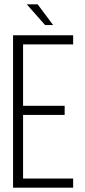

<svg xmlns="http://www.w3.org/2000/svg" viewBox="-20 -862 391 882"><path d="M103 -842H153L224 -747H187ZM86 -376H277V-334H86V-42H316V0H40V-700H316V-658H86Z"/></svg>

Font: Bebas Neue Book
Style: Regular
Weight: 400
Designer: Ryoichi Tsunekawa
Foundry: Ryoichi Tsunekawa
Version: Version 001.003